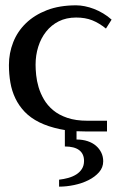

<svg xmlns="http://www.w3.org/2000/svg" viewBox="-20 -489 469 714"><path d="M374 -382.8Q348.6 -403.3 322.8 -413.6Q296.9 -423.8 263.2 -423.8Q226.6 -423.8 198.5 -409.7Q170.4 -395.5 151.4 -371.3Q132.3 -347.2 122.3 -315.4Q112.3 -283.7 112.3 -248Q112.3 -231.4 114.5 -209.7Q116.7 -188 123.5 -164.8Q130.4 -141.6 143.3 -119.4Q156.2 -97.2 177.5 -79.3Q198.7 -61.5 230.2 -50.8Q261.7 -40 305.2 -40H377.9V0H305.2Q283.7 0 264.6 -1V29.8Q287.1 29.8 305.7 35.9Q324.2 42 336.9 53Q349.6 64 356.7 78.6Q363.8 93.3 363.8 110.8Q363.8 133.8 348.4 151.4Q333 168.9 309.1 180.9Q285.2 192.9 256.1 199Q227.1 205.1 199.7 205.1V179.2Q217.3 177.2 233.9 172.6Q250.5 168 263.7 159.7Q276.9 151.4 284.7 138.9Q292.5 126.5 292.5 109.4Q292.5 83 274.4 69.3Q256.3 55.7 221.2 55.7V-5.4Q211.4 -7.3 202.6 -8.8Q158.7 -18.1 126.2 -34.2Q93.8 -50.3 72 -73Q50.3 -95.7 37.1 -123.3Q23.9 -150.9 18.6 -182.1Q13.2 -213.4 13.2 -247.1Q13.2 -291.5 29.1 -331.8Q44.9 -372.1 76.4 -402.6Q107.9 -433.1 154.5 -451.2Q201.2 -469.2 263.2 -469.2Q278.3 -469.2 295.4 -465.8Q312.5 -462.4 329.6 -455.8Q346.7 -449.2 363.5 -439.2Q380.4 -429.2 395 -416Z"/></svg>

Font: Federov2
Style: Regular
Weight: 400
Designer: Olexa M. Volochay | Cyreal.org
Foundry: Olexa M. Volochay | Cyreal.org
Version: Version 1.000